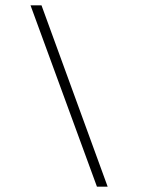

<svg xmlns="http://www.w3.org/2000/svg" viewBox="-20 -651 535 717"><path d="M342 46 94 -631H135L382 46Z"/></svg>

Font: Alumni Sans Thin Light
Style: Italic
Weight: 300
Italic angle: -8°
Version: Version 1.016